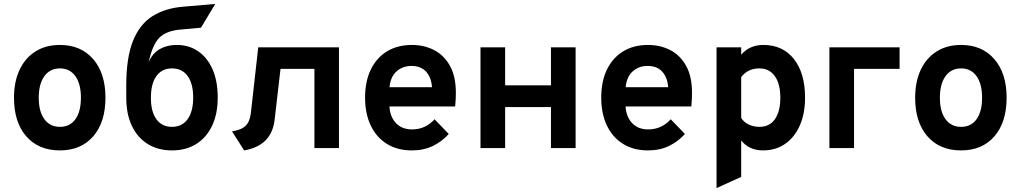

<svg xmlns="http://www.w3.org/2000/svg" viewBox="-20 -751 5178 974"><path d="M284 12Q175.5 12 113.2 -59.5Q51 -131 51 -255Q51 -337 79.5 -397.2Q108 -457.5 160.2 -490.2Q212.5 -523 284 -523Q390.5 -523 452.8 -451Q515 -379 515 -255.5Q515 -131 453 -59.5Q391 12 284 12ZM284 -107.5Q334.5 -107.5 362.5 -146.2Q390.5 -185 390.5 -255.5Q390.5 -325.5 362.2 -364.8Q334 -404 284 -404Q233.5 -404 205 -364.5Q176.5 -325 176.5 -255Q176.5 -185.5 205 -146.5Q233.5 -107.5 284 -107.5Z M852.5 12Q782 12 729.8 -20.2Q677.5 -52.5 649 -112.5Q620.5 -172.5 620.5 -255V-318Q620.5 -459 654.8 -543.8Q689 -628.5 753.5 -669Q818 -709.5 908.5 -717L1072 -731L999.5 -610.5L895.5 -601Q832 -595.5 797 -567.5Q762 -539.5 742 -466.5Q738 -452 733.5 -435Q737 -442.5 740.8 -449.5Q744.5 -456.5 749 -463.5Q769.5 -493.5 802.5 -508.2Q835.5 -523 876.5 -523Q938.5 -523 985.5 -490.8Q1032.5 -458.5 1058.5 -398.8Q1084.5 -339 1084.5 -256Q1084.5 -173.5 1056 -113.2Q1027.5 -53 975.5 -20.5Q923.5 12 852.5 12ZM852.5 -107.5Q903.5 -107.5 931.8 -146.5Q960 -185.5 960 -256Q960 -326.5 932 -365.2Q904 -404 852.5 -404Q801.5 -404 773.5 -365.2Q745.5 -326.5 745.5 -255Q745.5 -184.5 773.5 -146Q801.5 -107.5 852.5 -107.5Z M1218.5 12 1157 -84.5Q1204.5 -92 1226 -113Q1247.5 -134 1252.5 -176.5L1290 -511H1699.5V0H1575V-401.5H1403L1373 -142Q1357 -11.5 1218.5 12Z M2069.5 12Q1996 12 1942.8 -21Q1889.5 -54 1860.8 -114.2Q1832 -174.5 1832 -256Q1832 -338.5 1861.2 -398.5Q1890.5 -458.5 1943.8 -490.8Q1997 -523 2069.5 -523Q2131.5 -523 2182 -497Q2232.5 -471 2262.5 -417.2Q2292.5 -363.5 2292.5 -280.5Q2292.5 -267.5 2291.8 -248.8Q2291 -230 2289 -211H1955.5Q1958.5 -158.5 1988.8 -126.5Q2019 -94.5 2070 -94.5Q2138.5 -94.5 2184.5 -146L2256.5 -71.5Q2223.5 -34 2176.8 -11Q2130 12 2069.5 12ZM1956 -308.5H2171.5Q2168 -358.5 2141.5 -387.5Q2115 -416.5 2067 -416.5Q2023 -416.5 1992 -389.2Q1961 -362 1956 -308.5Z M2417.5 0V-511H2542.5V-318H2775V-511H2900V0H2775V-208H2542.5V0Z M3267.5 12Q3194 12 3140.8 -21Q3087.5 -54 3058.8 -114.2Q3030 -174.5 3030 -256Q3030 -338.5 3059.2 -398.5Q3088.5 -458.5 3141.8 -490.8Q3195 -523 3267.5 -523Q3329.5 -523 3380 -497Q3430.5 -471 3460.5 -417.2Q3490.5 -363.5 3490.5 -280.5Q3490.5 -267.5 3489.8 -248.8Q3489 -230 3487 -211H3153.5Q3156.5 -158.5 3186.8 -126.5Q3217 -94.5 3268 -94.5Q3336.5 -94.5 3382.5 -146L3454.5 -71.5Q3421.5 -34 3374.8 -11Q3328 12 3267.5 12ZM3154 -308.5H3369.5Q3366 -358.5 3339.5 -387.5Q3313 -416.5 3265 -416.5Q3221 -416.5 3190 -389.2Q3159 -362 3154 -308.5Z M3615 203V-511H3740V-473.5Q3782.5 -523 3852.5 -523Q3951 -523 4007.5 -451.5Q4064 -380 4064 -255.5Q4064 -175 4037.5 -114.8Q4011 -54.5 3963 -21.2Q3915 12 3851 12Q3780 12 3740 -38.5V146.5ZM3832.5 -107.5Q3883.5 -107.5 3911 -146.2Q3938.5 -185 3938.5 -255.5Q3938.5 -326 3910.5 -365Q3882.5 -404 3832.5 -404Q3773 -404 3740 -359.5V-153Q3753 -131.5 3777.8 -119.5Q3802.5 -107.5 3832.5 -107.5Z M4187.5 0V-511H4543.5V-401.5H4312.5V0Z M4855.5 12Q4747 12 4684.8 -59.5Q4622.5 -131 4622.5 -255Q4622.5 -337 4651 -397.2Q4679.5 -457.5 4731.8 -490.2Q4784 -523 4855.5 -523Q4962 -523 5024.2 -451Q5086.5 -379 5086.5 -255.5Q5086.5 -131 5024.5 -59.5Q4962.5 12 4855.5 12ZM4855.5 -107.5Q4906 -107.5 4934 -146.2Q4962 -185 4962 -255.5Q4962 -325.5 4933.8 -364.8Q4905.5 -404 4855.5 -404Q4805 -404 4776.5 -364.5Q4748 -325 4748 -255Q4748 -185.5 4776.5 -146.5Q4805 -107.5 4855.5 -107.5Z"/></svg>

Font: Overpass
Style: Bold
Weight: 700
Designer: Delve Withrington, Dave Bailey, Thomas Jockin
Foundry: Delve Fonts LLC
Version: Version 4.000; ttfautohint (v1.8.3)